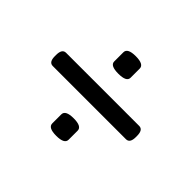

<svg xmlns="http://www.w3.org/2000/svg" viewBox="-109 -631 798 798"><g transform="rotate(45 290.0 -232.0)"><path d="M290 -363Q242 -363 242 -387V-441Q242 -466 290 -466Q338 -466 338 -441V-387Q338 -363 290 -363ZM75 -193Q52 -193 52 -228V-235Q52 -271 75 -271H505Q528 -271 528 -235V-228Q528 -193 505 -193ZM290 2Q242 2 242 -23V-76Q242 -101 290 -101Q338 -101 338 -76V-23Q338 2 290 2Z"/></g></svg>

Font: Asap Semi Expanded Medium
Style: Regular
Weight: 500
Width: 6
Designer: Pablo Cosgaya
Foundry: Omnibus-Type
Version: Version 3.001; ttfautohint (v1.8.4.7-5d5b)